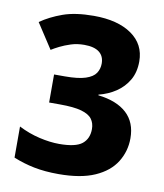

<svg xmlns="http://www.w3.org/2000/svg" viewBox="-83 -792 743 870"><g transform="rotate(10 289.0 -357.0)"><path d="M517 -556Q517 -506 496 -470Q475 -434 440 -410.5Q405 -387 361 -376V-373Q447 -363 492.5 -321Q538 -279 538 -206Q538 -146 507 -96.5Q476 -47 411.5 -18.5Q347 10 245 10Q182 10 132 0Q82 -10 36 -29V-172Q83 -148 132.5 -136.5Q182 -125 224 -125Q300 -125 329.5 -149Q359 -173 359 -217Q359 -244 345 -263Q331 -282 296 -292Q261 -302 196 -302H147V-431H197Q258 -431 291.5 -442Q325 -453 338 -472.5Q351 -492 351 -517Q351 -551 328 -569Q305 -587 259 -587Q226 -587 198 -578Q170 -569 148 -558Q126 -547 112 -538L37 -653Q80 -683 137 -703.5Q194 -724 279 -724Q389 -724 453 -679.5Q517 -635 517 -556Z"/></g></svg>

Font: Noto Sans Cham ExtraBold
Style: Regular
Weight: 800
Version: Version 2.002